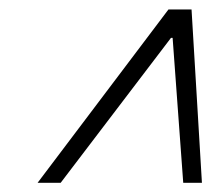

<svg xmlns="http://www.w3.org/2000/svg" viewBox="-20 -724 473 416"><path d="M61.5 -328 345 -703.5H395L417.5 -328H377L354 -642H350.5L111.5 -328Z"/></svg>

Font: Libre Caslon Condensed
Style: Italic
Weight: 400
Italic angle: -22.583°
Designer: Pablo Impallari, Rodrigo Fuenzalida, Katja Schimmel, Ertekin Erdin
Foundry: Pablo Impallari, Rodrigo Fuenzalida
Version: Version 2.000;gftools[0.9.33]